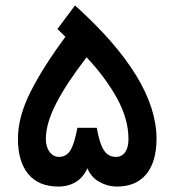

<svg xmlns="http://www.w3.org/2000/svg" viewBox="-20 -685 641 705"><path d="M300.8 -67.4Q286.6 -34.2 258.8 -17.1Q231 0 193.8 0Q122.1 0 84 -45.7Q45.9 -91.3 45.9 -175.3Q45.9 -256.3 92.3 -348.1Q138.7 -439.9 220.2 -549.8L190.9 -578.6L255.4 -665Q554.7 -396 554.7 -175.3Q554.7 -91.3 517.3 -45.7Q480 0 408.7 0Q375.5 0 345.7 -16.6Q314.5 -33.7 300.8 -67.4ZM148.4 -174.8Q148.4 -145.5 162.1 -127.2Q175.8 -108.9 196.8 -108.9Q223.6 -108.9 238.5 -133.1Q253.4 -157.2 264.2 -215.8H335.4Q345.2 -158.2 361.3 -133.5Q377.4 -108.9 405.3 -108.9Q427.7 -108.9 439.7 -126.2Q451.7 -143.6 451.7 -174.8Q451.7 -248 409.2 -325.2Q366.2 -402.3 297.9 -474.6Q223.6 -378.4 186 -304.9Q148.4 -231.4 148.4 -174.8Z"/></svg>

Font: Vazirmatn UI FD NL Medium
Style: Regular
Weight: 500
Designer: Saber Rastikerdar
Foundry: Saber Rastikerdar
Version: Version 33.003